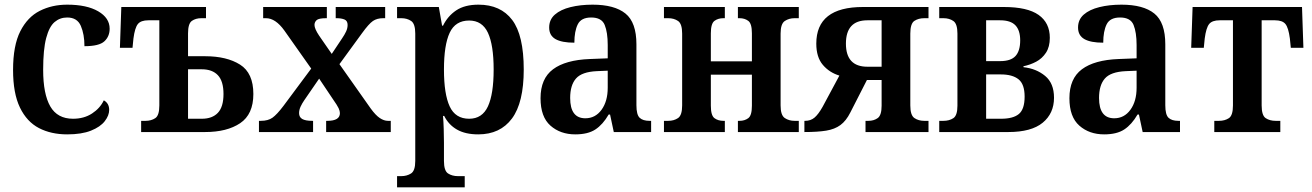

<svg xmlns="http://www.w3.org/2000/svg" viewBox="-20 -566 5623 823"><path d="M268 10Q199 10 147 -17Q95 -44 65.5 -105Q36 -166 36 -266Q36 -371 67 -432Q98 -493 150.5 -519.5Q203 -546 268 -546Q352 -546 401 -517.5Q450 -489 450 -443Q450 -410 427.5 -389Q405 -368 342 -368Q342 -419 326.5 -455Q311 -491 268 -491Q237 -491 214 -471.5Q191 -452 178 -403Q165 -354 165 -267Q165 -163 195.5 -110Q226 -57 293 -57Q340 -57 374.5 -79.5Q409 -102 425 -136Q448 -123 448 -95Q448 -71 429 -46.5Q410 -22 370 -6Q330 10 268 10Z M585 0V-48H604Q628 -48 645.5 -59.5Q663 -71 663 -114V-479H616Q584 -479 571 -463Q558 -447 552 -401L548 -361H494L500 -536H863V-488H843Q819 -488 802.5 -476.5Q786 -465 786 -423V-325H859Q952 -325 1009 -289Q1066 -253 1066 -163Q1066 -76 1009.5 -38Q953 0 859 0ZM786 -57H845Q890 -57 914 -82.5Q938 -108 938 -163Q938 -218 914 -243.5Q890 -269 845 -269H786Z M1090 0V-48H1098Q1129 -48 1148 -61.5Q1167 -75 1195 -112L1314 -272L1199 -435Q1161 -488 1120 -488H1108V-536H1381V-488H1378Q1346 -488 1337 -479.5Q1328 -471 1328 -459Q1328 -443 1348 -413L1402 -335L1446 -401Q1457 -417 1463.5 -431Q1470 -445 1470 -459Q1470 -477 1456.5 -482.5Q1443 -488 1423 -488H1419V-536H1631V-488H1623Q1596 -488 1578.5 -476Q1561 -464 1532 -424L1435 -291L1569 -101Q1590 -72 1608 -60Q1626 -48 1643 -48H1655V0H1378V-48H1383Q1437 -48 1437 -81Q1437 -90 1431.5 -102Q1426 -114 1407 -141L1348 -229L1284 -136Q1275 -123 1268.5 -109Q1262 -95 1262 -81Q1262 -64 1275.5 -56Q1289 -48 1319 -48H1322V0Z M1682 237V189H1700Q1724 189 1742 177.5Q1760 166 1760 124V-422Q1760 -464 1742.5 -476Q1725 -488 1700 -488H1682V-536H1861L1875 -456H1879Q1899 -497 1935.5 -521.5Q1972 -546 2031 -546Q2126 -546 2175.5 -480.5Q2225 -415 2225 -268Q2225 -126 2174.5 -58Q2124 10 2030 10Q1975 10 1939 -10.5Q1903 -31 1884 -69H1879Q1881 -45 1882 -12.5Q1883 20 1883 45V124Q1883 166 1900.5 177.5Q1918 189 1943 189H1972V237ZM1991 -57Q2047 -57 2071.5 -110Q2096 -163 2096 -268Q2096 -373 2071.5 -425.5Q2047 -478 1991 -478Q1932 -478 1907.5 -425.5Q1883 -373 1883 -268Q1883 -163 1907.5 -110Q1932 -57 1991 -57Z M2446 10Q2382 10 2339.5 -27.5Q2297 -65 2297 -145Q2297 -229 2350.5 -269Q2404 -309 2508 -313L2585 -316V-373Q2585 -427 2572 -459Q2559 -491 2514 -491Q2471 -491 2456.5 -461.5Q2442 -432 2442 -383Q2388 -383 2361 -398.5Q2334 -414 2334 -448Q2334 -482 2358.5 -503.5Q2383 -525 2425.5 -535.5Q2468 -546 2520 -546Q2614 -546 2661 -508Q2708 -470 2708 -376V-115Q2708 -74 2722 -61Q2736 -48 2764 -48H2771V0H2611L2595 -75H2589Q2564 -32 2532 -11Q2500 10 2446 10ZM2489 -59Q2532 -59 2558.5 -95.5Q2585 -132 2585 -190V-263L2538 -261Q2474 -258 2449 -229.5Q2424 -201 2424 -146Q2424 -59 2489 -59Z M2826 0V-48H2844Q2869 -48 2886.5 -60Q2904 -72 2904 -114V-422Q2904 -464 2886.5 -476Q2869 -488 2844 -488H2826V-536H3087V-488H3081Q3058 -488 3042.5 -476.5Q3027 -465 3027 -423V-303H3203V-423Q3203 -465 3187.5 -476.5Q3172 -488 3150 -488H3143V-536H3404V-488H3386Q3362 -488 3344 -476Q3326 -464 3326 -422V-114Q3326 -72 3344 -60Q3362 -48 3386 -48H3404V0H3143V-48H3150Q3172 -48 3187.5 -59.5Q3203 -71 3203 -113V-246H3027V-113Q3027 -71 3042.5 -59.5Q3058 -48 3081 -48H3087V0Z M3428 0V-48H3431Q3455 -48 3471.5 -62Q3488 -76 3506 -108L3578 -242Q3535 -255 3507 -288Q3479 -321 3479 -379Q3479 -536 3679 -536H3960V-488H3942Q3917 -488 3899.5 -476.5Q3882 -465 3882 -422V-114Q3882 -72 3899.5 -60Q3917 -48 3942 -48H3960V0H3690V-48H3702Q3726 -48 3742.5 -60Q3759 -72 3759 -113V-223H3696L3625 -84Q3607 -48 3582.5 -30Q3558 -12 3521.5 -6Q3485 0 3428 0ZM3698 -280H3759V-479H3698Q3606 -479 3606 -379Q3606 -280 3698 -280Z M4006 0V-48H4024Q4049 -48 4066.5 -59.5Q4084 -71 4084 -113V-422Q4084 -464 4066.5 -476Q4049 -488 4024 -488H4006V-536H4283Q4384 -536 4432 -502Q4480 -468 4480 -404Q4480 -365 4463.5 -340Q4447 -315 4421.5 -301.5Q4396 -288 4367 -282V-278Q4422 -272 4460 -240.5Q4498 -209 4498 -147Q4498 -80 4449.5 -40Q4401 0 4302 0ZM4207 -304H4267Q4313 -304 4333 -326Q4353 -348 4353 -393Q4353 -436 4332.5 -457.5Q4312 -479 4267 -479H4207ZM4207 -57H4271Q4323 -57 4347.5 -77.5Q4372 -98 4372 -152Q4372 -205 4346 -226Q4320 -247 4270 -247H4207Z M4713 10Q4649 10 4606.5 -27.5Q4564 -65 4564 -145Q4564 -229 4617.5 -269Q4671 -309 4775 -313L4852 -316V-373Q4852 -427 4839 -459Q4826 -491 4781 -491Q4738 -491 4723.5 -461.5Q4709 -432 4709 -383Q4655 -383 4628 -398.5Q4601 -414 4601 -448Q4601 -482 4625.5 -503.5Q4650 -525 4692.5 -535.5Q4735 -546 4787 -546Q4881 -546 4928 -508Q4975 -470 4975 -376V-115Q4975 -74 4989 -61Q5003 -48 5031 -48H5038V0H4878L4862 -75H4856Q4831 -32 4799 -11Q4767 10 4713 10ZM4756 -59Q4799 -59 4825.5 -95.5Q4852 -132 4852 -190V-263L4805 -261Q4741 -258 4716 -229.5Q4691 -201 4691 -146Q4691 -59 4756 -59Z M5185 0V-48H5205Q5230 -48 5247.5 -59.5Q5265 -71 5265 -114V-479H5208Q5176 -479 5163 -463Q5150 -447 5144 -401L5140 -361H5086L5092 -536H5561L5567 -361H5513L5509 -401Q5503 -447 5490 -463Q5477 -479 5445 -479H5388V-114Q5388 -71 5405.5 -59.5Q5423 -48 5448 -48H5468V0Z"/></svg>

Font: Noto Serif SemiCondensed SemiBold
Style: Regular
Weight: 600
Width: 4
Designer: Monotype Design Team
Foundry: Monotype Imaging Inc.
Version: Version 2.013; ttfautohint (v1.8.4.7-5d5b)